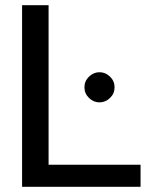

<svg xmlns="http://www.w3.org/2000/svg" viewBox="-20 -719 586 739"><path d="M65 -699H167V-85H521V0H65ZM305 -383Q305 -407 322.5 -424Q340 -441 363 -441Q386 -441 403.5 -424Q421 -407 421 -383Q421 -359 403.5 -342Q386 -325 363 -325Q340 -325 322.5 -342Q305 -359 305 -383Z"/></svg>

Font: Prompt
Style: Regular
Weight: 400
Designer: Katatrad Team
Foundry: CadsonDemak
Version: Version 1.001